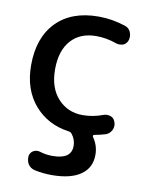

<svg xmlns="http://www.w3.org/2000/svg" viewBox="-84 -619 697 879"><g transform="rotate(10 264.0 -180.0)"><path d="M458 -474.6Q453.1 -457 436.5 -449.2Q426.8 -446.3 418 -446.3Q410.2 -446.3 402.3 -449.2Q355.5 -465.8 308.6 -465.8Q233.4 -465.8 190.9 -418Q148.4 -370.1 148.4 -283.2Q148.4 -197.3 193.8 -147.9Q239.3 -98.6 308.6 -98.6Q356.4 -98.6 403.3 -116.2Q411.1 -119.1 418.9 -119.1Q427.7 -119.1 436.5 -116.2Q453.1 -109.4 458 -91.8Q460.9 -84 460.9 -76.2Q460.9 -65.4 456.1 -55.7Q447.3 -38.1 429.7 -31.2Q404.3 -23.4 377 -18.6Q373 -17.6 372.1 -14.6Q371.1 -11.7 373 -8.8Q398.4 27.3 398.4 70.3Q398.4 130.9 351.6 163.6Q304.7 196.3 216.8 196.3Q174.8 196.3 135.7 187.5Q116.2 182.6 105.5 166Q97.7 152.3 97.7 136.7Q97.7 132.8 97.7 128.9Q100.6 112.3 115.2 103.5Q124 98.6 133.8 98.6Q140.6 98.6 146.5 100.6Q174.8 109.4 202.1 109.4Q204.1 109.4 206.1 109.4Q293 109.4 293 47.9Q293 17.6 273.4 -6.8Q267.6 -13.7 256.8 -14.6Q161.1 -28.3 100.6 -96.7Q37.1 -168.9 37.1 -283.2Q37.1 -411.1 107.4 -483.4Q177.7 -555.7 303.7 -555.7Q366.2 -555.7 428.7 -535.2Q447.3 -529.3 455.1 -511.7Q460 -501 460 -489.3Q460 -482.4 458 -474.6Z"/></g></svg>

Font: Gen Jyuu GothicX Medium
Style: Regular
Weight: 500
Designer: Ryoko NISHIZUKA (kana &amp; ideographs); Paul D. Hunt (Latin, Greek &amp; Cyrillic); Wenlong ZHANG (bopomofo); Sandoll C
Version: Version 1.058.20140828